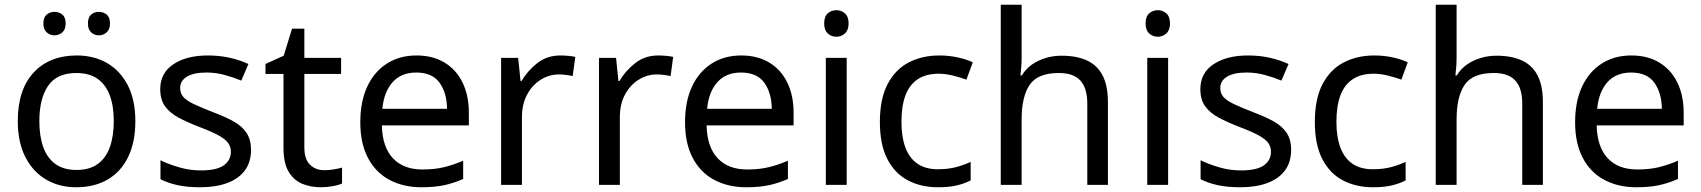

<svg xmlns="http://www.w3.org/2000/svg" viewBox="-20 -780 7174 810"><path d="M551 -269Q551 -180 520.5 -117.5Q490 -55 434 -22.5Q378 10 301 10Q230 10 174.5 -22.5Q119 -55 87 -117.5Q55 -180 55 -269Q55 -402 122 -474Q189 -546 304 -546Q377 -546 432.5 -513.5Q488 -481 519.5 -419.5Q551 -358 551 -269ZM146 -269Q146 -206 162.5 -159.5Q179 -113 214 -88Q249 -63 303 -63Q357 -63 392 -88Q427 -113 443.5 -159.5Q460 -206 460 -269Q460 -333 443 -378Q426 -423 391.5 -447.5Q357 -472 302 -472Q220 -472 183 -418Q146 -364 146 -269ZM163 -681Q163 -707 177 -718.5Q191 -730 210 -730Q229 -730 243 -718.5Q257 -707 257 -681Q257 -656 243 -643.5Q229 -631 210 -631Q191 -631 177 -643.5Q163 -656 163 -681ZM351 -681Q351 -707 364.5 -718.5Q378 -730 397 -730Q416 -730 430 -718.5Q444 -707 444 -681Q444 -656 430 -643.5Q416 -631 397 -631Q378 -631 364.5 -643.5Q351 -656 351 -681Z M1039 -148Q1039 -96 1013 -61Q987 -26 939 -8Q891 10 825 10Q769 10 728.5 1Q688 -8 657 -24V-104Q689 -88 734.5 -74.5Q780 -61 827 -61Q894 -61 924 -82.5Q954 -104 954 -140Q954 -160 943 -176Q932 -192 903.5 -208Q875 -224 822 -244Q770 -264 733 -284Q696 -304 676 -332Q656 -360 656 -404Q656 -472 711.5 -509Q767 -546 857 -546Q906 -546 948.5 -536.5Q991 -527 1028 -510L998 -440Q964 -454 927 -464Q890 -474 851 -474Q797 -474 768.5 -456.5Q740 -439 740 -409Q740 -387 753 -371.5Q766 -356 796.5 -341.5Q827 -327 878 -307Q929 -288 965 -268Q1001 -248 1020 -219.5Q1039 -191 1039 -148Z M1348 -62Q1368 -62 1389 -65.5Q1410 -69 1423 -73V-6Q1409 1 1383 5.5Q1357 10 1333 10Q1291 10 1255.5 -4.5Q1220 -19 1198 -55Q1176 -91 1176 -156V-468H1100V-510L1177 -545L1212 -659H1264V-536H1419V-468H1264V-158Q1264 -109 1287.5 -85.5Q1311 -62 1348 -62Z M1737 -546Q1806 -546 1855.5 -516Q1905 -486 1931.5 -431.5Q1958 -377 1958 -304V-251H1591Q1593 -160 1637.5 -112.5Q1682 -65 1762 -65Q1813 -65 1852.5 -74.5Q1892 -84 1934 -102V-25Q1893 -7 1853 1.5Q1813 10 1758 10Q1682 10 1623.5 -21Q1565 -52 1532.5 -113.5Q1500 -175 1500 -264Q1500 -352 1529.5 -415Q1559 -478 1612.5 -512Q1666 -546 1737 -546ZM1736 -474Q1673 -474 1636.5 -433.5Q1600 -393 1593 -321H1866Q1865 -389 1834 -431.5Q1803 -474 1736 -474Z M2344 -546Q2359 -546 2376.5 -544.5Q2394 -543 2407 -540L2396 -459Q2383 -462 2367.5 -464Q2352 -466 2338 -466Q2297 -466 2261 -443.5Q2225 -421 2203.5 -380.5Q2182 -340 2182 -286V0H2094V-536H2166L2176 -438H2180Q2206 -482 2247 -514Q2288 -546 2344 -546Z M2757 -546Q2772 -546 2789.5 -544.5Q2807 -543 2820 -540L2809 -459Q2796 -462 2780.5 -464Q2765 -466 2751 -466Q2710 -466 2674 -443.5Q2638 -421 2616.5 -380.5Q2595 -340 2595 -286V0H2507V-536H2579L2589 -438H2593Q2619 -482 2660 -514Q2701 -546 2757 -546Z M3107 -546Q3176 -546 3225.5 -516Q3275 -486 3301.5 -431.5Q3328 -377 3328 -304V-251H2961Q2963 -160 3007.5 -112.5Q3052 -65 3132 -65Q3183 -65 3222.5 -74.5Q3262 -84 3304 -102V-25Q3263 -7 3223 1.5Q3183 10 3128 10Q3052 10 2993.5 -21Q2935 -52 2902.5 -113.5Q2870 -175 2870 -264Q2870 -352 2899.5 -415Q2929 -478 2982.5 -512Q3036 -546 3107 -546ZM3106 -474Q3043 -474 3006.5 -433.5Q2970 -393 2963 -321H3236Q3235 -389 3204 -431.5Q3173 -474 3106 -474Z M3552 -536V0H3464V-536ZM3509 -737Q3529 -737 3544.5 -723.5Q3560 -710 3560 -681Q3560 -653 3544.5 -639Q3529 -625 3509 -625Q3487 -625 3472 -639Q3457 -653 3457 -681Q3457 -710 3472 -723.5Q3487 -737 3509 -737Z M3937 10Q3866 10 3810.5 -19Q3755 -48 3723.5 -109Q3692 -170 3692 -265Q3692 -364 3725 -426Q3758 -488 3814.5 -517Q3871 -546 3943 -546Q3984 -546 4022 -537.5Q4060 -529 4084 -517L4057 -444Q4033 -453 4001 -461Q3969 -469 3941 -469Q3887 -469 3852 -446Q3817 -423 3800 -378Q3783 -333 3783 -266Q3783 -202 3800 -157Q3817 -112 3851 -89Q3885 -66 3936 -66Q3980 -66 4013.5 -75Q4047 -84 4075 -97V-19Q4048 -5 4015.5 2.5Q3983 10 3937 10Z M4290 -537Q4290 -518 4288.5 -498Q4287 -478 4285 -462H4291Q4308 -490 4334 -508Q4360 -526 4392 -535.5Q4424 -545 4458 -545Q4523 -545 4566.5 -524.5Q4610 -504 4632 -461Q4654 -418 4654 -349V0H4567V-343Q4567 -408 4538 -440Q4509 -472 4447 -472Q4357 -472 4323.5 -421.5Q4290 -371 4290 -277V0H4202V-760H4290Z M4908 -536V0H4820V-536ZM4865 -737Q4885 -737 4900.5 -723.5Q4916 -710 4916 -681Q4916 -653 4900.5 -639Q4885 -625 4865 -625Q4843 -625 4828 -639Q4813 -653 4813 -681Q4813 -710 4828 -723.5Q4843 -737 4865 -737Z M5427 -148Q5427 -96 5401 -61Q5375 -26 5327 -8Q5279 10 5213 10Q5157 10 5116.5 1Q5076 -8 5045 -24V-104Q5077 -88 5122.5 -74.5Q5168 -61 5215 -61Q5282 -61 5312 -82.5Q5342 -104 5342 -140Q5342 -160 5331 -176Q5320 -192 5291.5 -208Q5263 -224 5210 -244Q5158 -264 5121 -284Q5084 -304 5064 -332Q5044 -360 5044 -404Q5044 -472 5099.5 -509Q5155 -546 5245 -546Q5294 -546 5336.5 -536.5Q5379 -527 5416 -510L5386 -440Q5352 -454 5315 -464Q5278 -474 5239 -474Q5185 -474 5156.5 -456.5Q5128 -439 5128 -409Q5128 -387 5141 -371.5Q5154 -356 5184.5 -341.5Q5215 -327 5266 -307Q5317 -288 5353 -268Q5389 -248 5408 -219.5Q5427 -191 5427 -148Z M5772 10Q5701 10 5645.5 -19Q5590 -48 5558.5 -109Q5527 -170 5527 -265Q5527 -364 5560 -426Q5593 -488 5649.5 -517Q5706 -546 5778 -546Q5819 -546 5857 -537.5Q5895 -529 5919 -517L5892 -444Q5868 -453 5836 -461Q5804 -469 5776 -469Q5722 -469 5687 -446Q5652 -423 5635 -378Q5618 -333 5618 -266Q5618 -202 5635 -157Q5652 -112 5686 -89Q5720 -66 5771 -66Q5815 -66 5848.5 -75Q5882 -84 5910 -97V-19Q5883 -5 5850.5 2.5Q5818 10 5772 10Z M6125 -537Q6125 -518 6123.5 -498Q6122 -478 6120 -462H6126Q6143 -490 6169 -508Q6195 -526 6227 -535.5Q6259 -545 6293 -545Q6358 -545 6401.5 -524.5Q6445 -504 6467 -461Q6489 -418 6489 -349V0H6402V-343Q6402 -408 6373 -440Q6344 -472 6282 -472Q6192 -472 6158.5 -421.5Q6125 -371 6125 -277V0H6037V-760H6125Z M6862 -546Q6931 -546 6980.5 -516Q7030 -486 7056.5 -431.5Q7083 -377 7083 -304V-251H6716Q6718 -160 6762.5 -112.5Q6807 -65 6887 -65Q6938 -65 6977.5 -74.5Q7017 -84 7059 -102V-25Q7018 -7 6978 1.5Q6938 10 6883 10Q6807 10 6748.5 -21Q6690 -52 6657.5 -113.5Q6625 -175 6625 -264Q6625 -352 6654.5 -415Q6684 -478 6737.5 -512Q6791 -546 6862 -546ZM6861 -474Q6798 -474 6761.5 -433.5Q6725 -393 6718 -321H6991Q6990 -389 6959 -431.5Q6928 -474 6861 -474Z"/></svg>

Font: Noto Sans Cham
Style: Regular
Weight: 400
Designer: Monotype Design Team
Foundry: Monotype Imaging Inc.
Version: Version 2.002